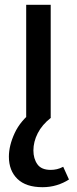

<svg xmlns="http://www.w3.org/2000/svg" viewBox="-20 -490 320 799"><path d="M89 0V-470H191V0ZM157 289Q88 289 52.5 254.5Q17 220 17 162Q17 116 41 64Q65 12 119 -29L192 0Q155 29 137 64.5Q119 100 119 136Q119 170 135.5 193.5Q152 217 191 217Q204 217 217 214Q230 211 243 204L267 257Q244 272 216 280.5Q188 289 157 289Z"/></svg>

Font: Ysabeau SC SemiBold
Style: Regular
Weight: 600
Designer: Christian Thalmann (Catharsis Fonts)
Version: Version 2.001;gftools[0.9.30]; featfreeze: smcp